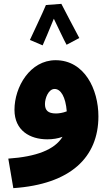

<svg xmlns="http://www.w3.org/2000/svg" viewBox="-20 -744 575 995"><path d="M218 -718C201 -676 147 -564 135 -537L201 -509C208 -524 237 -593 259 -647C281 -602 310 -539 325 -512L391 -547C368 -589 319 -684 298 -724ZM49 231C346 211 490 71 490 -141C490 -281 418 -432 268 -432C136 -432 55 -294 55 -175C55 -67 136 -22 225 -22C253 -22 280 -26 304 -35C263 32 168 68 23 78ZM213 -205C213 -235 231 -283 263 -283C295 -283 320 -242 326 -167C306 -159 285 -156 270 -156C228 -156 213 -173 213 -205Z"/></svg>

Font: Noto Sans Arabic UI Bk
Style: Regular
Weight: 900
Designer: Monotype Design Team, Nadine Chahine and Nizar Qandah
Foundry: Monotype Imaging Inc.
Version: Version 2.010